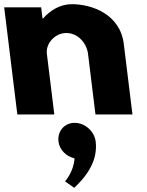

<svg xmlns="http://www.w3.org/2000/svg" viewBox="-23 -548 704 919"><path d="M60 0H237L201.4 -290C195.1 -341 241.1 -390 294.1 -390C351.1 -390 392.1 -341 398.4 -290L434 0H611L569.5 -338C551.9 -481 415.2 -528 321.2 -528C265.2 -528 217.7 -499 182.6 -459H180.6L174 -513H-3ZM333.9 40C285.9 40 250.8 80 257 130C261.9 170 294.7 201 333.8 210C329.8 275 288.3 320 288.3 320L332.1 351C388.7 299 446.4 223 435 130C428.8 80 383.9 40 333.9 40Z"/></svg>

Font: Hussar
Style: BdOpOblOne
Weight: 700
Foundry: Cannot Into Space Fonts
Version: Version 2.00